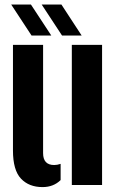

<svg xmlns="http://www.w3.org/2000/svg" viewBox="-20 -792 501 822"><path d="M35.5 -147.5V-600H164.5V-136.5Q164.5 -85.5 212 -85.5Q225 -85.5 239.5 -90.5V-21Q209 9 162 9Q104 9 69.8 -27.2Q35.5 -63.5 35.5 -147.5ZM287.5 0V-600H417V0ZM115 -640 28 -772.5H112.5L199.5 -640ZM245.5 -640 158.5 -772.5H243L329.5 -640Z"/></svg>

Font: Big Shoulders Stencil Display ExtraBold
Style: Regular
Weight: 800
Designer: Patric King
Foundry: XO Type Co
Version: Version 1.000